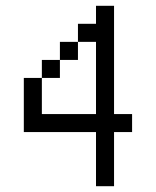

<svg xmlns="http://www.w3.org/2000/svg" viewBox="-20 -645 540 665"><path d="M437.5 -187.5V-250H375Q375 -250 375 -625H312.5V-562.5H250V-500H187.5V-437.5H125V-375H62.5V-187.5H312.5V0H375V-187.5ZM125 -250Q125 -250 125 -375H187.5V-437.5H250V-500H312.5Q312.5 -500 312.5 -250Z"/></svg>

Font: Unifont
Style: Regular
Weight: 500
Version: Version 13.0.05